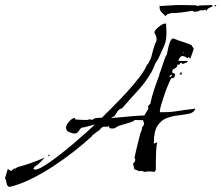

<svg xmlns="http://www.w3.org/2000/svg" viewBox="-154 -617 882 765"><path d="M-117 128Q-127 123 -128 112Q-129 101 -134 93L-123 56L-111 64H-109L-99 55L-91 54L-85 49Q-30 35 21 12H23Q16 20 5 31Q-6 42 -16 47L-21 56L-15 59Q-3 59 21.5 44Q46 29 76 6Q106 -17 136 -42.5Q166 -68 189.5 -89Q213 -110 224 -121Q211 -118 197.5 -114Q184 -110 170 -108Q165 -103 159 -94Q153 -85 144 -85Q134 -85 121.5 -90.5Q109 -96 109 -109Q109 -119 121.5 -133Q134 -147 144 -147L146 -141Q158 -140 170 -139.5Q182 -139 194 -139L204 -142L213 -139Q221 -146 231.5 -147Q242 -148 252 -148Q268 -164 295 -191Q322 -218 351 -249.5Q380 -281 402 -310Q424 -339 431 -358L433 -361L434 -360Q447 -379 452 -402Q457 -425 465 -445V-444Q466 -446 468 -451Q470 -456 470 -458Q470 -474 461 -487Q461 -493 469 -501.5Q477 -510 487 -516.5Q497 -523 503 -523Q508 -523 508 -521L509 -496Q511 -459 500 -434Q489 -409 474 -377V-379Q466 -368 461 -355Q456 -342 449 -329Q426 -289 394 -254.5Q362 -220 332 -185H331Q323 -185 314 -172.5Q305 -160 301 -153H298L290 -148V-147Q322 -149 355 -152.5Q388 -156 421 -157L437 -183L436 -194L445 -204Q451 -233 460.5 -261.5Q470 -290 481 -318V-322Q484 -328 490 -346.5Q496 -365 501.5 -381Q507 -397 510 -397Q512 -404 515 -420Q518 -436 523.5 -450Q529 -464 537 -464Q555 -456 573.5 -450.5Q592 -445 609 -437L618 -423Q615 -413 611.5 -403Q608 -393 604 -383L598 -390L593 -385Q584 -393 571 -394Q566 -392 562 -386.5Q558 -381 556 -375Q562 -374 568.5 -374Q575 -374 582 -374H594Q593 -369 586 -366.5Q579 -364 574 -362L567 -368L559 -358L553 -361Q553 -350 545 -346L535 -340L531 -329L544 -322L541 -309L534 -305L529 -306Q525 -300 517 -281.5Q509 -263 501.5 -241Q494 -219 488.5 -200.5Q483 -182 483 -175V-170H497Q527 -170 557 -175Q587 -180 617 -183L621 -185L624 -183Q618 -168 599.5 -164Q581 -160 557.5 -157.5Q534 -155 511.5 -147Q489 -139 474 -116.5Q459 -94 459 -49V-44L460 -45L472 -50Q469 -32 468 -14.5Q467 3 467 20V60L461 68Q456 67 451 66.5Q446 66 441 66Q437 66 432 66.5Q427 67 422 68Q418 66 412.5 64.5Q407 63 401 65Q392 62 381 57L376 34Q385 29 385 18L382 12Q387 -13 393 -37Q399 -61 405 -85Q408 -91 410 -97Q412 -103 412 -109L418 -117L420 -125L416 -138L382 -139Q382 -135 367 -130Q352 -125 335.5 -120.5Q319 -116 314 -113Q310 -111 305 -107.5Q300 -104 294 -105L283 -106L279 -115L274 -112H256L246 -104H247L237 -94H235L212 -76L213 -75Q183 -47 143 -15.5Q103 16 58 45.5Q13 75 -32 97Q-77 119 -117 128ZM577 -406 578 -409H576L574 -407ZM565 -320 561 -321 568 -331 571 -321ZM526 -310 531 -317 530 -320 520 -313ZM38 5 40 -1 43 0 44 4 43 5ZM505 -553Q498 -560 490 -568Q482 -576 482 -586V-596L484 -593Q504 -594 525 -595.5Q546 -597 565 -597L626 -596L632 -593Q640 -596 660.5 -596Q681 -596 691 -597L693 -592Q686 -588 679 -585Q672 -582 669 -574L664 -579Q659 -575 651 -576Q643 -577 636 -572L621 -570L611 -574Q596 -571 570 -567.5Q544 -564 527 -565L519 -561L516 -563ZM701 -592V-597L708 -596L706 -592Z"/></svg>

Font: Kolker Brush
Style: Regular
Weight: 400
Designer: Robert E. Leuschke
Foundry: Robert E. Leuschke
Version: Version 1.010; ttfautohint (v1.8.3)